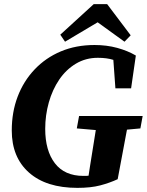

<svg xmlns="http://www.w3.org/2000/svg" viewBox="-20 -893 714 930"><path d="M37 -261Q37 -350 65.5 -425Q94 -500 147.5 -556.5Q201 -613 274.5 -644Q348 -675 438 -675Q497 -675 548 -661Q599 -647 638 -624L615 -465H539L529 -603Q498 -613 454 -613Q395 -613 347.5 -584.5Q300 -556 267 -507.5Q234 -459 216.5 -397Q199 -335 199 -269Q199 -163 246 -102Q293 -41 384 -41Q391 -41 397 -41Q403 -41 409 -42L416 -88Q423 -132 430 -175.5Q437 -219 444 -263L352 -271L363 -331H671L660 -271L595 -265L550 -25Q511 -7 465.5 5Q420 17 355 17Q204 17 120.5 -57Q37 -131 37 -261ZM499 -873 613 -722 583 -691 453 -785 295 -691 272 -725 434 -873Z"/></svg>

Font: Source Serif 4 SmText
Style: Bold Italic
Weight: 700
Italic angle: -12°
Designer: Frank Grießhammer
Foundry: Adobe
Version: Version 4.005;hotconv 1.1.0;makeotfexe 2.6.0